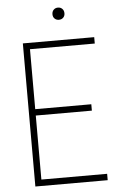

<svg xmlns="http://www.w3.org/2000/svg" viewBox="-60 -949 594 989"><g transform="rotate(-5 236.5 -454.0)"><path d="M82 0V-740H451V-707H116V-397H406V-364H116V-33H456V0ZM278 -845Q264.5 -845 255.8 -853.5Q247 -862 247 -876Q247 -890.5 255.8 -899.2Q264.5 -908 278 -908Q291.5 -908 300.2 -899.2Q309 -890.5 309 -876Q309 -862 300.2 -853.5Q291.5 -845 278 -845Z"/></g></svg>

Font: Encode Sans Condensed Condensed Thin
Style: Regular
Weight: 100
Width: 3
Designer: Multiple Designers
Foundry: Impallari Type
Version: Version 3.000; ttfautohint (v1.8.3) -l 8 -r 50 -G 200 -x 14 